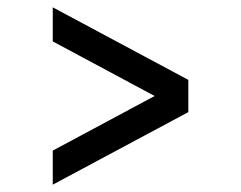

<svg xmlns="http://www.w3.org/2000/svg" viewBox="-20 -592 658 524"><path d="M124 -88V-181L402 -330L124 -479V-572L494 -374V-286Z"/></svg>

Font: Hermit Light
Style: Regular
Weight: 300
Designer: Pablo Caro
Version: Version 2.000;PS 002.000;hotconv 1.0.88;makeotf.lib2.5.64775